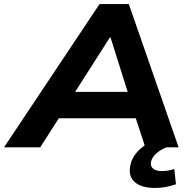

<svg xmlns="http://www.w3.org/2000/svg" viewBox="-60 -725 937 945"><path d="M-40 0 430 -705H574L819 0H655L592 -193L651 -143H184L261 -192L138 0ZM481 -541 287 -237 260 -273H617L580 -236L484 -541ZM703 200Q638 200 605.5 173Q573 146 580 99Q585 54 621 17Q657 -20 719 -44L759 0Q737 9 720.5 21Q704 33 694.5 46.5Q685 60 683 74Q680 95 695 106Q710 117 736 117Q752 117 766.5 114.5Q781 112 798 107L806 182Q779 191 755.5 195.5Q732 200 703 200Z"/></svg>

Font: Nunito Sans 10pt SemiExpanded ExtraBold
Style: Italic
Weight: 800
Width: 6
Italic angle: -9°
Designer: Vernon Adams
Foundry: Vernon Adams
Version: Version 3.101;gftools[0.9.27]